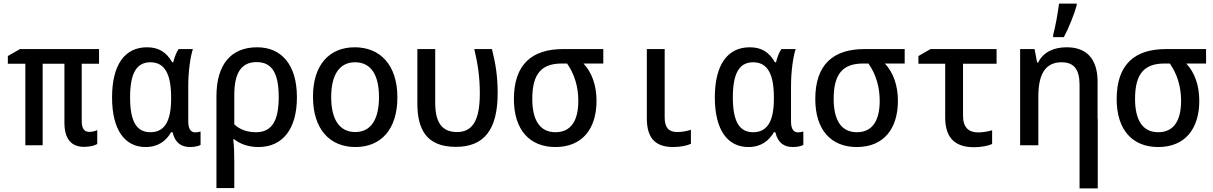

<svg xmlns="http://www.w3.org/2000/svg" viewBox="-20 -814 6796 1076"><path d="M451 9C483 9 511 2 525 -7V-85C513 -79 497 -75 481 -75C454 -75 438 -91 438 -136V-457H535V-539H92L24 -500V-457H122V0H219V-457H341V-127C341 -37 378 9 451 9Z M796 10C868 10 912 -26 939 -73H947C962 -11 998 10 1046 10C1072 10 1095 4 1104 -2V-77C1097 -75 1084 -72 1075 -72C1051 -72 1035 -89 1035 -133V-333C1035 -409 1046 -494 1061 -539H981C967 -519 957 -490 951 -465H945C913 -521 870 -549 804 -549C679 -549 608 -451 608 -268C608 -85 680 10 796 10ZM823 -73C746 -73 709 -132 709 -268C709 -400 743 -465 823 -465C906 -465 939 -394 939 -268V-261C939 -136 903 -73 823 -73Z M1193 -275V240H1293V99C1293 49 1292 1 1287 -33H1293C1327 -6 1375 10 1428 10C1566 10 1644 -93 1644 -269C1644 -453 1556 -549 1421 -549C1275 -549 1193 -453 1193 -275ZM1414 -73C1368 -73 1324 -87 1293 -117V-282C1293 -406 1333 -466 1418 -466C1505 -466 1542 -403 1542 -270C1542 -137 1504 -73 1414 -73Z M1972 10C2116 10 2207 -90 2207 -268C2207 -452 2109 -549 1968 -549C1825 -549 1734 -450 1734 -272C1734 -90 1828 10 1972 10ZM1971 -74C1881 -74 1836 -147 1836 -270C1836 -393 1881 -465 1970 -465C2059 -465 2104 -394 2104 -270C2104 -147 2060 -74 1971 -74Z M2535 9C2692 9 2769 -86 2769 -292C2769 -382 2759 -451 2737 -539H2638C2659 -452 2669 -376 2669 -291C2669 -140 2629 -74 2541 -74C2451 -74 2419 -136 2419 -238V-539H2319V-235C2319 -91 2368 9 2535 9Z M3093 10C3242 10 3323 -91 3323 -249C3323 -336 3297 -408 3250 -458H3361V-539H3136C2963 -539 2860 -455 2860 -259C2860 -85 2949 10 3093 10ZM3093 -73C3004 -73 2963 -143 2963 -260C2963 -402 3016 -458 3128 -458H3158C3199 -399 3221 -329 3221 -249C3221 -141 3182 -73 3093 -73Z M3754 10C3792 10 3830 2 3852 -8V-87C3834 -80 3802 -74 3775 -74C3729 -74 3705 -98 3705 -155V-539H3605V-150C3605 -29 3663 10 3754 10Z M4174 10C4246 10 4290 -26 4317 -73H4325C4340 -11 4376 10 4424 10C4450 10 4473 4 4482 -2V-77C4475 -75 4462 -72 4453 -72C4429 -72 4413 -89 4413 -133V-333C4413 -409 4424 -494 4439 -539H4359C4345 -519 4335 -490 4329 -465H4323C4291 -521 4248 -549 4182 -549C4057 -549 3986 -451 3986 -268C3986 -85 4058 10 4174 10ZM4201 -73C4124 -73 4087 -132 4087 -268C4087 -400 4121 -465 4201 -465C4284 -465 4317 -394 4317 -268V-261C4317 -136 4281 -73 4201 -73Z M4782 10C4931 10 5012 -91 5012 -249C5012 -336 4986 -408 4939 -458H5050V-539H4825C4652 -539 4549 -455 4549 -259C4549 -85 4638 10 4782 10ZM4782 -73C4693 -73 4652 -143 4652 -260C4652 -402 4705 -458 4817 -458H4847C4888 -399 4910 -329 4910 -249C4910 -141 4871 -73 4782 -73Z M5439 11C5479 11 5519 3 5540 -7V-84C5518 -77 5487 -72 5461 -72C5411 -72 5377 -98 5377 -164V-457H5565V-539H5195L5127 -500V-457H5277V-155C5277 -31 5343 11 5439 11Z M5882 -618V-606H5942C5971 -660 6001 -737 6014 -784V-794H5915C5910 -750 5894 -660 5882 -618ZM5697 0H5799V-274C5799 -396 5837 -465 5929 -465C5999 -465 6030 -425 6030 -338V-149V242H6132V-149H6131V-356C6131 -488 6066 -549 5958 -549C5885 -549 5827 -522 5798 -464H5792L5778 -539H5697Z M6471 10C6620 10 6701 -91 6701 -249C6701 -336 6675 -408 6628 -458H6739V-539H6514C6341 -539 6238 -455 6238 -259C6238 -85 6327 10 6471 10ZM6471 -73C6382 -73 6341 -143 6341 -260C6341 -402 6394 -458 6506 -458H6536C6577 -399 6599 -329 6599 -249C6599 -141 6560 -73 6471 -73Z"/></svg>

Font: Noto Sans Mono SemiCondensed Medium
Style: Regular
Weight: 500
Width: 4
Designer: Monotype Design Team
Foundry: Monotype Imaging Inc.
Version: Version 2.014